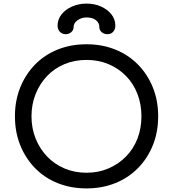

<svg xmlns="http://www.w3.org/2000/svg" viewBox="-20 -1037 961 1067"><path d="M461 10Q373 10 300 -19.5Q227 -49 174.5 -103Q122 -157 92.5 -230Q63 -303 63 -391Q63 -478 92.5 -551Q122 -624 174.5 -678Q227 -732 300 -761.5Q373 -791 461 -791Q548 -791 621 -761.5Q694 -732 747 -678Q800 -624 829.5 -551Q859 -478 859 -391Q859 -303 829.5 -230Q800 -157 747 -103Q694 -49 621 -19.5Q548 10 461 10ZM461 -77Q527 -77 583 -101Q639 -125 680.5 -167.5Q722 -210 744 -267Q766 -324 766 -391Q766 -457 744 -514.5Q722 -572 680.5 -614.5Q639 -657 583 -680.5Q527 -704 461 -704Q394 -704 338 -680.5Q282 -657 241.5 -614.5Q201 -572 178 -514.5Q155 -457 155 -391Q155 -324 178 -267Q201 -210 241.5 -167.5Q282 -125 338 -101Q394 -77 461 -77ZM345 -847Q325 -847 312.5 -860.5Q300 -874 300 -895Q300 -929 321.5 -956.5Q343 -984 380 -1000.5Q417 -1017 461 -1017Q505 -1017 541 -1001Q577 -985 599 -957.5Q621 -930 621 -894Q621 -874 609 -860.5Q597 -847 577 -847Q559 -847 545.5 -858Q532 -869 532 -887Q532 -910 513 -925Q494 -940 461 -940Q433 -940 411 -924.5Q389 -909 389 -887Q389 -869 375.5 -858Q362 -847 345 -847Z"/></svg>

Font: Comfortaa SemiBold
Style: Regular
Weight: 600
Designer: Johan Aakerlund
Foundry: Johan Aakerlund
Version: Version 3.104; ttfautohint (v1.8.1.43-b0c9)